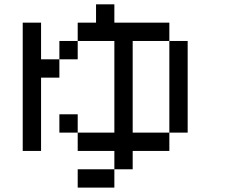

<svg xmlns="http://www.w3.org/2000/svg" viewBox="-20 -853 1040 873"><path d="M750 -166.7H583.3V-83.3H500V-166.7H333.3V-250H500V-666.7H333.3V-750H416.7V-833.3H500V-750H750V-666.7H583.3V-250H750ZM750 -250V-666.7H833.3V-250ZM166.7 -166.7H83.3V-750H166.7V-583.3H250V-500H166.7ZM333.3 0V-83.3H500V0ZM333.3 -333.3V-250H250V-333.3ZM333.3 -583.3H250V-666.7H333.3Z"/></svg>

Font: GalmuriMono11 Regular
Style: Regular
Weight: 400
Designer: Lee Minseo (quiple)
Version: Version 2.399;hotconv 1.1.1;makeotfexe 2.6.0 DEVELOPMENT